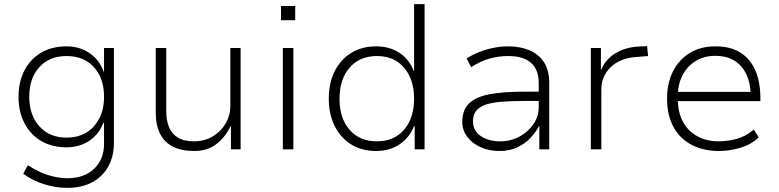

<svg xmlns="http://www.w3.org/2000/svg" viewBox="-20 -725 3781 932"><path d="M307 187Q249 187 191.5 168.5Q134 150 93 118L115 77Q144 96 176 110.5Q208 125 242 132.5Q276 140 308 140Q388 140 436.5 94.5Q485 49 485 -27V-128H481Q462 -75 414.5 -42.5Q367 -10 303 -10Q232 -10 180 -40.5Q128 -71 99 -126.5Q70 -182 70 -255Q70 -329 99 -384Q128 -439 180 -469.5Q232 -500 303 -500Q367 -500 415.5 -466.5Q464 -433 483 -377H485V-492H533V-33Q533 34 505.5 83.5Q478 133 427 160Q376 187 307 187ZM303 -57Q387 -57 436 -112Q485 -167 485 -255Q485 -345 436 -399Q387 -453 303 -453Q220 -453 171 -399Q122 -345 122 -255Q122 -167 171 -112Q220 -57 303 -57Z M922 8Q861 8 819.5 -13Q778 -34 757 -76Q736 -118 736 -179V-492H787V-183Q787 -142 800 -109Q813 -76 843 -57.5Q873 -39 922 -39Q973 -39 1013 -63Q1053 -87 1075.5 -126Q1098 -165 1098 -209V-492H1148V0H1101V-112H1099Q1072 -57 1029 -24.5Q986 8 922 8Z M1344 -627V-696H1413V-627ZM1353 0V-492H1404V0Z M1806 8Q1737 8 1685.5 -23.5Q1634 -55 1605 -112.5Q1576 -170 1576 -246Q1576 -323 1605 -380Q1634 -437 1685.5 -468.5Q1737 -500 1806 -500Q1871 -500 1919 -468.5Q1967 -437 1988 -381H1990V-705H2041V0H1993V-113H1990Q1968 -57 1919.5 -24.5Q1871 8 1806 8ZM1809 -39Q1893 -39 1941.5 -95.5Q1990 -152 1990 -245Q1990 -340 1941.5 -396.5Q1893 -453 1810 -453Q1726 -453 1677 -396.5Q1628 -340 1628 -245Q1628 -152 1676.5 -95.5Q1725 -39 1809 -39Z M2405 8Q2354 8 2313 -10.5Q2272 -29 2248 -61Q2224 -93 2224 -133Q2224 -192 2258 -224Q2292 -256 2359 -268Q2426 -280 2525 -280H2607V-235H2527Q2461 -235 2413 -231Q2365 -227 2335 -216Q2305 -205 2290.5 -186Q2276 -167 2276 -137Q2276 -90 2314 -64.5Q2352 -39 2408 -39Q2459 -39 2501.5 -62Q2544 -85 2569.5 -122.5Q2595 -160 2595 -204V-322Q2595 -388 2557 -420.5Q2519 -453 2447 -453Q2400 -453 2356 -440.5Q2312 -428 2267 -399L2245 -441Q2274 -460 2307.5 -473Q2341 -486 2376.5 -493Q2412 -500 2447 -500Q2505 -500 2550 -481Q2595 -462 2620.5 -423Q2646 -384 2646 -322V0H2598V-112H2596Q2581 -83 2554.5 -55Q2528 -27 2490.5 -9.5Q2453 8 2405 8Z M2848 0V-492H2897V-387H2899Q2919 -437 2967.5 -466.5Q3016 -496 3081 -499L3121 -501L3126 -453L3065 -448Q2988 -442 2943.5 -398Q2899 -354 2899 -292V0Z M3471 8Q3395 8 3338 -21.5Q3281 -51 3249.5 -108Q3218 -165 3218 -247Q3218 -321 3246.5 -378Q3275 -435 3327.5 -467.5Q3380 -500 3453 -500Q3528 -500 3576 -468.5Q3624 -437 3647.5 -381Q3671 -325 3671 -250V-234H3251V-279H3648L3624 -257Q3624 -348 3579.5 -401Q3535 -454 3452 -454Q3399 -454 3358 -429.5Q3317 -405 3293.5 -360.5Q3270 -316 3270 -254V-247Q3270 -181 3295 -134.5Q3320 -88 3365 -63.5Q3410 -39 3469 -39Q3510 -39 3554.5 -50.5Q3599 -62 3639 -96L3663 -58Q3626 -23 3573.5 -7.5Q3521 8 3471 8Z"/></svg>

Font: Nunito Sans 7pt ExtraLight
Style: Regular
Weight: 250
Designer: Vernon Adams
Foundry: Vernon Adams
Version: Version 3.101;gftools[0.9.27]